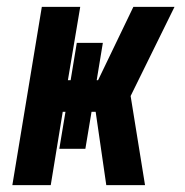

<svg xmlns="http://www.w3.org/2000/svg" viewBox="-20 -540 540 560"><path d="M16 0 102 -520H214L178 -306H186L204 -415H280L262 -306H266L369 -520H489L361 -260L403 0H290L259 -214H247L229 -106H153L171 -214H163L128 0Z"/></svg>

Font: Iosevka Heavy
Style: Italic
Weight: 900
Italic angle: -9°
Monospace: yes
Designer: Belleve Invis
Foundry: Belleve Invis
Version: Version 32.5.0; ttfautohint (v1.8.4)